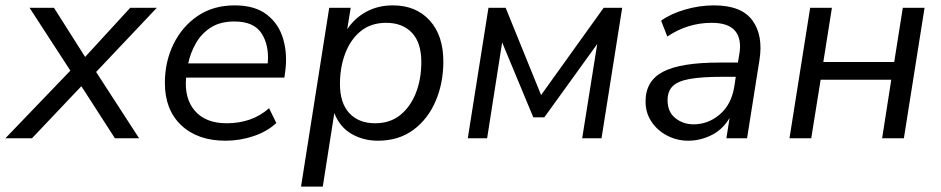

<svg xmlns="http://www.w3.org/2000/svg" viewBox="-40 -515 3505 715"><path d="M-20 0 222 -252 70 -486H161L277 -303L445 -486H544L318 -247L478 0H388L263 -194L79 0Z M800 9Q696 9 635 -48.5Q574 -106 574 -206Q574 -285 606 -350.5Q638 -416 696 -455.5Q754 -495 834 -495Q910 -495 954.5 -460Q999 -425 1015 -368.5Q1031 -312 1022 -247L1019 -226H653Q646 -148 686 -102Q726 -56 804 -56Q850 -56 889.5 -69.5Q929 -83 962 -112L989 -57Q955 -25 904 -8Q853 9 800 9ZM833 -435Q780 -435 745 -412.5Q710 -390 689.5 -354Q669 -318 661 -279H957Q963 -345 934.5 -390Q906 -435 833 -435Z M1081 180 1186 -486H1266L1253 -406Q1281 -448 1324.5 -471.5Q1368 -495 1423 -495Q1509 -495 1560 -439Q1611 -383 1611 -286Q1611 -206 1582.5 -139Q1554 -72 1499.5 -31.5Q1445 9 1367 9Q1313 9 1269 -16.5Q1225 -42 1205 -94L1162 180ZM1357 -56Q1413 -56 1451 -87Q1489 -118 1509 -169.5Q1529 -221 1529 -284Q1529 -356 1494 -393Q1459 -430 1398 -430Q1342 -430 1304 -399.5Q1266 -369 1246 -317Q1226 -265 1226 -202Q1226 -131 1261 -93.5Q1296 -56 1357 -56Z M1702 0 1779 -486H1843L1975 -161L2208 -486H2277L2200 0H2128L2184 -351L1987 -78H1946L1830 -357L1774 0Z M2523 9Q2481 9 2444.5 -10Q2408 -29 2386 -62Q2364 -95 2364 -137Q2364 -214 2429.5 -248Q2495 -282 2639 -282H2708L2713 -312Q2723 -369 2698 -399.5Q2673 -430 2610 -430Q2521 -430 2445 -379L2422 -438Q2458 -464 2511.5 -479.5Q2565 -495 2619 -495Q2721 -495 2762 -439Q2803 -383 2788 -290L2742 0H2665L2677 -76Q2652 -33 2610 -12Q2568 9 2523 9ZM2543 -52Q2597 -52 2640 -88.5Q2683 -125 2694 -190L2700 -229H2650Q2573 -229 2528.5 -221Q2484 -213 2465 -194Q2446 -175 2446 -142Q2446 -98 2475 -75Q2504 -52 2543 -52Z M2900 0 2977 -486H3058L3026 -284H3290L3322 -486H3403L3326 0H3245L3279 -218H3016L2981 0Z"/></svg>

Font: Nunito Sans
Style: Italic
Weight: 400
Italic angle: -9°
Designer: Vernon Adams
Foundry: Vernon Adams
Version: Version 3.006; ttfautohint (v1.8.3)